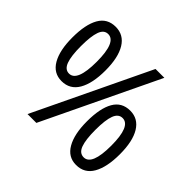

<svg xmlns="http://www.w3.org/2000/svg" viewBox="-175 -917 1120 1120"><g transform="rotate(45 385.0 -357.0)"><path d="M181 -724Q248 -724 283.5 -665.5Q319 -607 319 -501Q319 -395 284.5 -335.5Q250 -276 181 -276Q115 -276 80.5 -335.5Q46 -395 46 -501Q46 -608 79 -666Q112 -724 181 -724ZM592 -714 250 0H177L519 -714ZM180 -663Q146 -663 131.5 -622.5Q117 -582 117 -501Q117 -420 132 -379Q147 -338 181 -338Q247 -338 247 -501Q247 -663 180 -663ZM587 -438Q653 -438 688.5 -380Q724 -322 724 -215Q724 -109 690 -49.5Q656 10 587 10Q521 10 486.5 -50Q452 -110 452 -215Q452 -323 485 -380.5Q518 -438 587 -438ZM586 -376Q552 -376 537 -336Q522 -296 522 -215Q522 -134 537 -93.5Q552 -53 587 -53Q653 -53 653 -215Q653 -376 586 -376Z"/></g></svg>

Font: Noto Sans Gujarati SemiCondensed
Style: Regular
Weight: 400
Width: 4
Designer: Jelle Bosma - Monotype Design Team, Universal Thirst
Foundry: Monotype Imaging Inc.
Version: Version 2.106; ttfautohint (v1.8.4.7-5d5b)